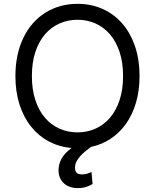

<svg xmlns="http://www.w3.org/2000/svg" viewBox="-20 -757 801 993"><path d="M701.7 -363.6Q701.7 -288.7 683.4 -226.4Q665.1 -164.1 631.9 -117.2Q598.7 -70.3 552.6 -39.6Q506.4 -8.9 450.3 2.8Q434.3 14.6 419.4 27Q404.5 39.4 393.1 52.7Q381.7 66.1 374.8 80.4Q367.9 94.8 367.9 110.8Q367.9 126.8 375.7 135.8Q383.5 144.9 404.8 144.9Q420.8 144.9 433.2 140.6Q445.7 136.4 453.1 132.1L458.8 194.6Q447.1 202.1 428.1 209Q409.1 215.9 383.5 215.9Q361.9 215.9 343.2 209.9Q324.6 203.8 311.3 191.9Q297.9 180 290.3 162.6Q282.7 145.2 282.7 122.2Q282.7 93 298.1 64.1Q313.6 35.2 349.8 8.5Q286.2 2.8 233 -25.4Q179.7 -53.6 141.2 -101.6Q102.6 -149.5 81.1 -215.9Q59.7 -282.3 59.7 -363.6Q59.7 -421.2 70.5 -471.2Q81.3 -521.3 101.6 -562.9Q121.8 -604.4 150.4 -636.7Q179 -669 214.7 -691.4Q250.4 -713.8 292.3 -725.5Q334.2 -737.2 380.7 -737.2Q450.6 -737.2 509.4 -711.3Q568.2 -685.4 611 -636.9Q653.8 -588.4 677.7 -519.2Q701.7 -449.9 701.7 -363.6ZM616.5 -363.6Q616.5 -434.7 598.2 -489Q579.9 -543.3 548.1 -580.1Q516.3 -616.8 473.4 -635.8Q430.4 -654.8 380.7 -654.8Q331.3 -654.8 288.2 -635.8Q245 -616.8 213.2 -580.1Q181.5 -543.3 163.2 -489Q144.9 -434.7 144.9 -363.6Q144.9 -293 163.2 -238.5Q181.5 -183.9 213.2 -147.2Q245 -110.4 288.2 -91.4Q331.3 -72.4 380.7 -72.4Q430.4 -72.4 473.4 -91.4Q516.3 -110.4 548.1 -147.2Q579.9 -183.9 598.2 -238.5Q616.5 -293 616.5 -363.6Z"/></svg>

Font: Fast_Sans
Style: Regular
Weight: 400
Designer: Rasmus Andersson
Foundry: rsms
Version: Version 3.018;git-588b23468